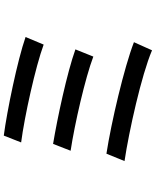

<svg xmlns="http://www.w3.org/2000/svg" viewBox="78 -888 843 1040"><g transform="rotate(-90 500.0 -367.5)"><path d="M286 -769 249 -675C389 -657 660 -597 779 -553L820 -651C694 -695 417 -752 286 -769ZM241 -502 204 -407C349 -385 598 -328 714 -284L753 -381C628 -426 380 -479 241 -502ZM188 -213 148 -115C309 -91 615 -23 748 34L792 -64C655 -117 357 -187 188 -213Z"/></g></svg>

Font: Noto Sans HK Medium
Style: Regular
Weight: 500
Designer: Ryoko NISHIZUKA 西塚涼子 (kana, bopomofo & ideographs); Paul D. Hunt (Latin, Greek & Cyrillic); Sandoll Communications 산돌커뮤니
Foundry: Adobe
Version: Version 2.002;hotconv 1.0.116;makeotfexe 2.5.65601